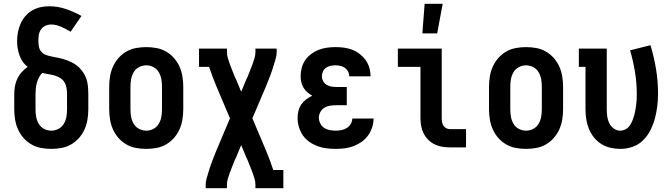

<svg xmlns="http://www.w3.org/2000/svg" viewBox="-20 -776 3540 1011"><path d="M250 8Q223 8 196 3Q169 -2 145.5 -15.5Q122 -29 104 -49.5Q86 -70 75 -94.5Q64 -119 59.5 -146Q55 -173 55 -200V-279Q55 -300 58.5 -321Q62 -342 71 -361Q80 -380 94 -396Q108 -412 126 -424Q111 -435 100 -451Q89 -467 82.5 -485Q76 -503 73 -522Q70 -541 70 -560Q70 -583 74.5 -606.5Q79 -630 88.5 -651.5Q98 -673 113.5 -691Q129 -709 149.5 -721Q170 -733 193 -738Q216 -743 240 -743Q284 -743 327 -728.5Q370 -714 409 -692L352 -609Q340 -616 328 -622.5Q316 -629 303 -634.5Q290 -640 277 -643.5Q264 -647 250 -647Q234 -647 219.5 -640.5Q205 -634 196 -621Q187 -608 184.5 -592.5Q182 -577 182 -561Q182 -546 185 -530Q188 -514 198.5 -502.5Q209 -491 224 -486Q239 -481 254 -478Q269 -475 284.5 -472Q300 -469 315 -464.5Q330 -460 344 -454Q358 -448 371.5 -440Q385 -432 396 -421Q407 -410 416 -397.5Q425 -385 431 -370.5Q437 -356 440 -341Q443 -326 444 -310Q445 -294 445 -279V-200Q445 -173 440.5 -146Q436 -119 425 -94.5Q414 -70 396 -49.5Q378 -29 354.5 -15.5Q331 -2 304 3Q277 8 250 8ZM250 -88Q270 -88 288 -97.5Q306 -107 316 -124Q326 -141 329.5 -160.5Q333 -180 333 -200V-279Q333 -295 330.5 -311.5Q328 -328 320 -342Q312 -356 297.5 -365Q283 -374 267.5 -378.5Q252 -383 235.5 -385.5Q219 -388 203 -392Q192 -382 185 -368Q178 -354 174 -339.5Q170 -325 168.5 -309.5Q167 -294 167 -279V-200Q167 -180 170.5 -160.5Q174 -141 184 -124Q194 -107 212 -97.5Q230 -88 250 -88Z M750 8Q723 8 696 3Q669 -2 645.5 -15.5Q622 -29 604 -49.5Q586 -70 575 -94.5Q564 -119 559.5 -146Q555 -173 555 -200V-320Q555 -347 559.5 -374Q564 -401 575 -425.5Q586 -450 604 -470.5Q622 -491 645.5 -504.5Q669 -518 696 -523Q723 -528 750 -528Q777 -528 804 -523Q831 -518 854.5 -504.5Q878 -491 896 -470.5Q914 -450 925 -425.5Q936 -401 940.5 -374Q945 -347 945 -320V-200Q945 -173 940.5 -146Q936 -119 925 -94.5Q914 -70 896 -49.5Q878 -29 854.5 -15.5Q831 -2 804 3Q777 8 750 8ZM750 -88Q770 -88 788 -97.5Q806 -107 816 -124Q826 -141 829.5 -160.5Q833 -180 833 -200V-320Q833 -340 829.5 -359.5Q826 -379 816 -396Q806 -413 788 -422.5Q770 -432 750 -432Q730 -432 712 -422.5Q694 -413 684 -396Q674 -379 670.5 -359.5Q667 -340 667 -320V-200Q667 -180 670.5 -160.5Q674 -141 684 -124Q694 -107 712 -97.5Q730 -88 750 -88Z M1063 215V197Q1063 181 1067.5 165.5Q1072 150 1076.5 134.5Q1081 119 1086 104Q1091 89 1096.5 74.5Q1102 60 1108 45Q1114 30 1120 15L1191 -153L1120 -320Q1109 -346 1099.5 -372Q1090 -398 1081 -424H1028V-520H1175V-502Q1175 -485 1180 -469Q1185 -453 1190.5 -437.5Q1196 -422 1202.5 -406.5Q1209 -391 1215 -375Q1216 -373 1217 -370.5Q1218 -368 1219 -366L1220 -365Q1220 -363 1221 -361.5Q1222 -360 1223 -358L1250 -293L1277 -358Q1278 -360 1279 -361.5Q1280 -363 1280 -365L1281 -366Q1282 -368 1283 -370.5Q1284 -373 1285 -375Q1291 -391 1297.5 -406.5Q1304 -422 1309.5 -437.5Q1315 -453 1320 -469Q1325 -485 1325 -502V-520H1437V-502Q1437 -486 1432.5 -470.5Q1428 -455 1423.5 -439.5Q1419 -424 1414 -409Q1409 -394 1403.5 -379.5Q1398 -365 1392 -350Q1386 -335 1380 -320L1309 -153L1380 15Q1391 41 1400.5 67Q1410 93 1419 119H1472V215H1325V197Q1325 180 1320 164Q1315 148 1309.5 132.5Q1304 117 1297.5 101.5Q1291 86 1285 70Q1284 68 1283 65.5Q1282 63 1281 61L1280 60Q1280 58 1279 56.5Q1278 55 1277 53L1250 -12L1223 53Q1222 55 1221 56.5Q1220 58 1220 60L1219 61Q1218 63 1217 65.5Q1216 68 1215 70Q1209 86 1202.5 101.5Q1196 117 1190.5 132.5Q1185 148 1180 164Q1175 180 1175 197V215Z M1748 8Q1723 8 1699 5Q1675 2 1652 -6.5Q1629 -15 1609 -29Q1589 -43 1575 -63Q1561 -83 1554 -107Q1547 -131 1547 -155Q1547 -174 1551.5 -192.5Q1556 -211 1566.5 -226Q1577 -241 1592 -252.5Q1607 -264 1624 -272Q1610 -280 1598 -290.5Q1586 -301 1578 -314.5Q1570 -328 1566.5 -343.5Q1563 -359 1563 -375Q1563 -398 1569 -420Q1575 -442 1588 -460.5Q1601 -479 1619.5 -492.5Q1638 -506 1659 -514Q1680 -522 1702.5 -525Q1725 -528 1747 -528Q1770 -528 1792 -525Q1814 -522 1835 -514Q1856 -506 1874 -492Q1892 -478 1905 -460Q1918 -442 1924.5 -420Q1931 -398 1931 -375V-374H1819V-375Q1819 -388 1813 -399.5Q1807 -411 1796.5 -418.5Q1786 -426 1773 -429Q1760 -432 1747 -432Q1734 -432 1721 -429.5Q1708 -427 1697 -419.5Q1686 -412 1680.5 -399.5Q1675 -387 1675 -374Q1675 -361 1681.5 -349Q1688 -337 1699 -330Q1710 -323 1723.5 -320.5Q1737 -318 1750 -318H1806V-222H1750Q1734 -222 1718 -219.5Q1702 -217 1688.5 -209Q1675 -201 1667 -186.5Q1659 -172 1659 -156Q1659 -141 1666.5 -126Q1674 -111 1687 -102.5Q1700 -94 1716 -91Q1732 -88 1748 -88Q1763 -88 1778 -91Q1793 -94 1806 -102Q1819 -110 1827 -123.5Q1835 -137 1835 -152H1947Q1947 -128 1939.5 -105Q1932 -82 1918 -62.5Q1904 -43 1884 -29Q1864 -15 1841.5 -6.5Q1819 2 1795.5 5Q1772 8 1748 8Z M2349 0Q2328 0 2307.5 -3.5Q2287 -7 2268.5 -16Q2250 -25 2235 -40Q2220 -55 2210.5 -74Q2201 -93 2197.5 -113.5Q2194 -134 2194 -155V-424H2075V-520H2306V-155Q2306 -144 2307.5 -134Q2309 -124 2314.5 -115Q2320 -106 2329.5 -101Q2339 -96 2349 -96H2434V0ZM2204 -600 2216 -756H2311L2282 -600Z M2750 8Q2723 8 2696 3Q2669 -2 2645.5 -15.5Q2622 -29 2604 -49.5Q2586 -70 2575 -94.5Q2564 -119 2559.5 -146Q2555 -173 2555 -200V-320Q2555 -347 2559.5 -374Q2564 -401 2575 -425.5Q2586 -450 2604 -470.5Q2622 -491 2645.5 -504.5Q2669 -518 2696 -523Q2723 -528 2750 -528Q2777 -528 2804 -523Q2831 -518 2854.5 -504.5Q2878 -491 2896 -470.5Q2914 -450 2925 -425.5Q2936 -401 2940.5 -374Q2945 -347 2945 -320V-200Q2945 -173 2940.5 -146Q2936 -119 2925 -94.5Q2914 -70 2896 -49.5Q2878 -29 2854.5 -15.5Q2831 -2 2804 3Q2777 8 2750 8ZM2750 -88Q2770 -88 2788 -97.5Q2806 -107 2816 -124Q2826 -141 2829.5 -160.5Q2833 -180 2833 -200V-320Q2833 -340 2829.5 -359.5Q2826 -379 2816 -396Q2806 -413 2788 -422.5Q2770 -432 2750 -432Q2730 -432 2712 -422.5Q2694 -413 2684 -396Q2674 -379 2670.5 -359.5Q2667 -340 2667 -320V-200Q2667 -180 2670.5 -160.5Q2674 -141 2684 -124Q2694 -107 2712 -97.5Q2730 -88 2750 -88Z M3246 8Q3220 8 3194 2Q3168 -4 3146 -18Q3124 -32 3107.5 -52.5Q3091 -73 3081 -97.5Q3071 -122 3067 -148Q3063 -174 3063 -200V-424H3028V-520H3175V-200Q3175 -181 3177.5 -162.5Q3180 -144 3188 -127.5Q3196 -111 3211.5 -99.5Q3227 -88 3246 -88Q3260 -88 3273.5 -95Q3287 -102 3295.5 -114Q3304 -126 3309.5 -139.5Q3315 -153 3319 -167Q3323 -181 3325.5 -195.5Q3328 -210 3330 -224.5Q3332 -239 3332.5 -253.5Q3333 -268 3333 -282Q3333 -340 3323.5 -397.5Q3314 -455 3298 -511L3405 -538Q3424 -476 3434.5 -412Q3445 -348 3445 -284Q3445 -250 3441 -217Q3437 -184 3428.5 -152.5Q3420 -121 3405 -91Q3390 -61 3366.5 -37.5Q3343 -14 3311 -3Q3279 8 3246 8Z"/></svg>

Font: Iosevka Curly Slab
Style: Bold
Weight: 700
Monospace: yes
Designer: Belleve Invis
Foundry: Belleve Invis
Version: Version 22.1.2; ttfautohint (v1.8.4)